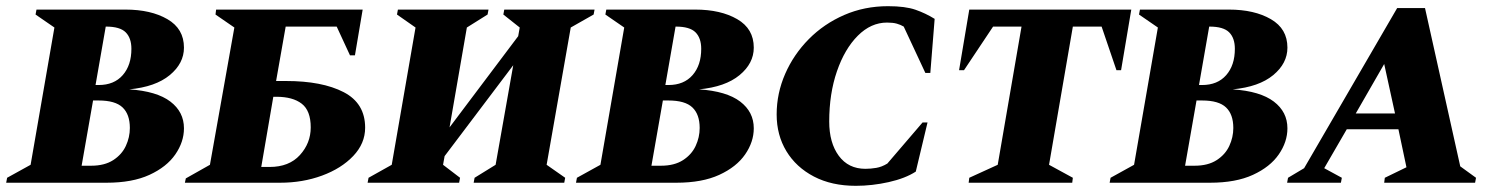

<svg xmlns="http://www.w3.org/2000/svg" viewBox="-50 -591 4862 621"><path d="M-30 0 -27 -16 49 -58 126 -502 65 -544 68 -560H356Q438 -560 491.5 -529Q545 -498 545 -437Q545 -386 499 -348Q453 -310 368 -302Q457 -296 501 -262.5Q545 -229 545 -176Q545 -132 517 -91.5Q489 -51 433.5 -25.5Q378 0 295 0ZM293 -505H292L259 -316H269Q319 -316 347 -348Q375 -380 375 -433Q375 -468 356.5 -486.5Q338 -505 293 -505ZM269 -266H251L214 -55H245Q288 -55 316 -73Q344 -91 357 -119Q370 -147 370 -177Q370 -221 346.5 -243.5Q323 -266 269 -266Z M649 -560H1123L1098 -412H1082L1039 -505H874L843 -329H875Q992 -329 1061.5 -293Q1131 -257 1131 -178Q1131 -127 1092.5 -86.5Q1054 -46 991.5 -23Q929 0 856 0H548L551 -14L629 -58L708 -502L647 -544ZM795 -51H822Q885 -51 920 -89.5Q955 -128 955 -179Q955 -233 926 -255.5Q897 -278 844 -278H834Z M1139 0 1142 -16 1217 -58 1294 -502 1234 -544 1237 -560H1530L1527 -544L1460 -502L1404 -179L1626 -474L1631 -502L1578 -544L1581 -560H1873L1870 -544L1796 -502L1718 -58L1778 -16L1775 0H1482L1485 -16L1553 -58L1610 -380L1388 -86L1383 -58L1438 -16L1435 0Z M1813 0 1816 -16 1892 -58 1969 -502 1908 -544 1911 -560H2199Q2281 -560 2334.5 -529Q2388 -498 2388 -437Q2388 -386 2342 -348Q2296 -310 2211 -302Q2300 -296 2344 -262.5Q2388 -229 2388 -176Q2388 -132 2360 -91.5Q2332 -51 2276.5 -25.5Q2221 0 2138 0ZM2136 -505H2135L2102 -316H2112Q2162 -316 2190 -348Q2218 -380 2218 -433Q2218 -468 2199.5 -486.5Q2181 -505 2136 -505ZM2112 -266H2094L2057 -55H2088Q2131 -55 2159 -73Q2187 -91 2200 -119Q2213 -147 2213 -177Q2213 -221 2189.5 -243.5Q2166 -266 2112 -266Z M2718 10Q2640 10 2582.5 -20Q2525 -50 2493.5 -102Q2462 -154 2462 -221Q2462 -289 2489.5 -352Q2517 -415 2566 -464.5Q2615 -514 2680.5 -542.5Q2746 -571 2822 -571Q2878 -571 2911 -559.5Q2944 -548 2973 -530L2959 -355H2943L2873 -505Q2863 -511 2850.5 -514.5Q2838 -518 2819 -518Q2767 -518 2724.5 -475.5Q2682 -433 2657 -360.5Q2632 -288 2632 -198Q2632 -129 2663 -87Q2694 -45 2749 -45Q2766 -45 2784 -48Q2802 -51 2820 -62L2934 -195H2950L2912 -36Q2878 -14 2824.5 -2Q2771 10 2718 10Z M3083 0 3085 -16 3177 -58 3254 -505H3162L3068 -364H3052L3085 -560H3609L3576 -364H3561L3513 -505H3420L3343 -58L3420 -16L3418 0Z M3539 0 3542 -16 3618 -58 3695 -502 3634 -544 3637 -560H3925Q4007 -560 4060.5 -529Q4114 -498 4114 -437Q4114 -386 4068 -348Q4022 -310 3937 -302Q4026 -296 4070 -262.5Q4114 -229 4114 -176Q4114 -132 4086 -91.5Q4058 -51 4002.5 -25.5Q3947 0 3864 0ZM3862 -505H3861L3828 -316H3838Q3888 -316 3916 -348Q3944 -380 3944 -433Q3944 -468 3925.5 -486.5Q3907 -505 3862 -505ZM3838 -266H3820L3783 -55H3814Q3857 -55 3885 -73Q3913 -91 3926 -119Q3939 -147 3939 -177Q3939 -221 3915.5 -243.5Q3892 -266 3838 -266Z M4113 0 4116 -16 4168 -47 4469 -565H4559L4673 -53L4724 -16L4721 0H4427L4429 -16L4499 -50L4473 -173H4306L4233 -47L4290 -16L4287 0ZM4335 -224H4462L4427 -384Z"/></svg>

Font: Spectral SC ExtraBold
Style: Italic
Weight: 800
Italic angle: -10°
Designer: Jean-Baptiste Levee
Foundry: Production Type
Version: Version 2.001